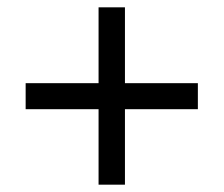

<svg xmlns="http://www.w3.org/2000/svg" viewBox="-20 -615 612 524"><path d="M321 -388H520V-317H321V-111H249V-317H50V-388H249V-595H321Z"/></svg>

Font: Noto Sans Hebrew
Style: Regular
Weight: 400
Designer: Monotype Design Team
Foundry: Monotype Imaging Inc.
Version: Version 2.003;January 10, 2023;FontCreator 14.0.0.2877 64-bi